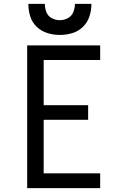

<svg xmlns="http://www.w3.org/2000/svg" viewBox="-20 -969 616 989"><path d="M120 0H496V-76H205V-352H434V-427H205V-660H496V-735H120ZM288 -789Q321 -789 352.5 -798.5Q384 -808 407.5 -831Q431 -854 441 -885.5Q451 -917 451 -949H366Q366 -927 357.5 -906.5Q349 -886 329.5 -875.5Q310 -865 288 -865Q266 -865 246.5 -875.5Q227 -886 219 -906.5Q211 -927 211 -949H126Q126 -917 135.5 -885.5Q145 -854 169 -831Q193 -808 224.5 -798.5Q256 -789 288 -789Z"/></svg>

Font: Iosevka Sparkle
Style: Regular
Weight: 400
Designer: Belleve Invis
Foundry: Belleve Invis
Version: Version 4.5.0; ttfautohint (v1.8.3)